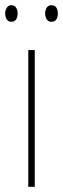

<svg xmlns="http://www.w3.org/2000/svg" viewBox="-32 -720 243 740"><path d="M102 0H77V-527H102ZM-12 -668Q-12 -680 -6 -690Q0 -700 12 -700Q24 -700 30 -690.5Q36 -681 36 -668Q36 -654 30 -645Q24 -636 12 -636Q0 -636 -6 -645.5Q-12 -655 -12 -668ZM142 -668Q142 -681 148 -690.5Q154 -700 166 -700Q179 -700 185 -691Q191 -682 191 -668Q191 -654 185 -645Q179 -636 166 -636Q154 -636 148 -645.5Q142 -655 142 -668Z"/></svg>

Font: Noto Sans Khmer Condensed Thin
Style: Regular
Weight: 100
Width: 3
Designer: Danh Hong and the Monotype Design Team
Foundry: Monotype Imaging Inc.
Version: Version 2.004; ttfautohint (v1.8.4.7-5d5b)